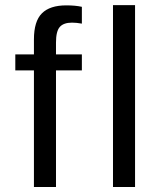

<svg xmlns="http://www.w3.org/2000/svg" viewBox="-20 -745 640 765"><path d="M203.1 -464.4V0H115.2V-464.4H41V-528.3H115.2V-587.9Q115.2 -660.2 147 -691.9Q178.7 -723.6 244.1 -723.6Q280.8 -723.6 306.2 -717.8V-650.9Q284.2 -654.8 267.1 -654.8Q233.4 -654.8 218.3 -637.7Q203.1 -620.6 203.1 -575.7V-528.3H306.2V-464.4ZM430.2 0V-724.6H518.1V0Z"/></svg>

Font: Cousine
Style: Regular
Weight: 400
Monospace: yes
Designer: Steve Matteson
Foundry: Ascender Corporation
Version: Version 1.20